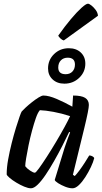

<svg xmlns="http://www.w3.org/2000/svg" viewBox="-20 -1015 548 1035"><path d="M147 0Q132 0 110.5 -9Q89 -18 67.5 -31Q46 -44 31.5 -56.5Q17 -69 16 -75Q16 -112 24 -156Q32 -200 43 -243.5Q54 -287 65.5 -324.5Q77 -362 85.5 -386Q94 -410 97 -414Q103 -421 118 -435Q133 -449 152 -464Q171 -479 188 -489.5Q205 -500 214 -500Q243 -500 286 -481.5Q329 -463 370 -440L374 -500Q419 -500 439 -487.5Q459 -475 459 -449Q459 -426 435 -327Q411 -228 373 -73L383 -66Q393 -76 407.5 -95.5Q422 -115 436.5 -137.5Q451 -160 461 -177Q470 -177 478 -172.5Q486 -168 488 -163Q483 -142 470 -114.5Q457 -87 440 -60.5Q423 -34 405 -17Q387 0 371 0Q353 0 331.5 -8.5Q310 -17 293.5 -27.5Q277 -38 275 -45L328 -218Q337 -245 345.5 -268.5Q354 -292 358 -301L353 -304Q337 -270 316 -229Q295 -188 272 -147.5Q249 -107 226.5 -73.5Q204 -40 183.5 -20Q163 0 147 0ZM168 -84Q173 -84 190.5 -108Q208 -132 232.5 -170Q257 -208 282 -250Q307 -292 327.5 -329.5Q348 -367 358 -389Q312 -404 268.5 -412Q225 -420 195 -421Q184 -409 173.5 -379Q163 -349 152.5 -310Q142 -271 134 -232Q126 -193 121 -162.5Q116 -132 116 -119Q125 -107 142 -95.5Q159 -84 168 -84ZM327 -564Q288 -564 263.5 -587Q239 -610 239 -646Q239 -692 271.5 -723.5Q304 -755 351 -755Q391 -755 415.5 -732Q440 -709 440 -672Q440 -627 407 -595.5Q374 -564 327 -564ZM334 -615Q357 -615 370.5 -629.5Q384 -644 384 -667Q384 -704 345 -704Q322 -704 308 -689.5Q294 -675 294 -651Q294 -615 334 -615ZM324 -797Q315 -799 305.5 -808Q296 -817 294 -823Q330 -874 362.5 -912.5Q395 -951 419.5 -973Q444 -995 454 -995Q461 -995 473.5 -985Q486 -975 496.5 -960.5Q507 -946 508 -930Z"/></svg>

Font: Texturina 72pt 72pt SemiBold
Style: Italic
Weight: 600
Italic angle: -11°
Designer: Guillermo Torres Carreño
Foundry: Omnibus-Type
Version: Version 1.002; ttfautohint (v1.8.3)